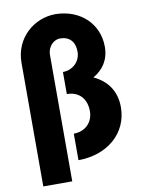

<svg xmlns="http://www.w3.org/2000/svg" viewBox="-106 -949 880 1156"><g transform="rotate(-10 334.5 -370.5)"><path d="M299 15C477 15 606 -97 606 -255C606 -356 554 -423 474 -460C535 -494 574 -551 574 -630C574 -768 470 -872 316 -875C182 -875 63 -772 63 -622V134H240V-636C240 -695 282 -726 316 -726C374 -726 407 -690 407 -630C407 -567 357 -524 299 -524V-389C375 -389 418 -338 418 -264C418 -194 368 -147 299 -147Z"/></g></svg>

Font: Sztylet
Style: Bd
Weight: 700
Foundry: Cannot Into Space Fonts, PlusOne Fonts
Version: Version 0.12